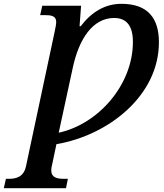

<svg xmlns="http://www.w3.org/2000/svg" viewBox="-92 -744 857 1004"><path d="M-72 240H253L263 191H240C208 191 176 185 176 147C176 142 177 129 181 115L203 10C477 -37 739 -245 739 -523C739 -647 683 -724 543 -724C460 -724 389 -684 330 -607H324L332 -714H129L118 -665H140C175 -665 202 -662 202 -628C202 -621 200 -607 194 -579L44 125C32 183 -10 191 -45 191H-61ZM215 -50 288 -387C320 -539 392 -650 505 -650C571 -650 603 -607 603 -525C603 -300 422 -95 215 -50Z"/></svg>

Font: Noto Serif SemiBold
Style: Italic
Weight: 600
Italic angle: -12°
Designer: Monotype Design Team
Foundry: Monotype Imaging Inc.
Version: Version 2.014